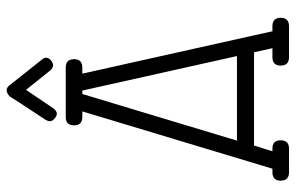

<svg xmlns="http://www.w3.org/2000/svg" viewBox="-174 -706 880 571"><g transform="rotate(-90 265.5 -421.0)"><path d="M48.8 -50.3H38.1C21.5 -50.3 13.2 -42.2 13.2 -25.9C13.2 -9.3 21.5 -1 38.1 -1H108.4C125 -1 133.3 -9.3 133.3 -25.9C133.3 -42.2 125 -50.3 108.4 -50.3H100.6L117.7 -105H395L407.2 -50.3H380.4C363.8 -50.3 355.5 -42.2 355.5 -25.9C355.5 -9.3 363.8 -1 380.4 -1H472.7C489.3 -1 497.6 -9.3 497.6 -25.9C497.6 -42.2 489.3 -50.3 472.7 -50.3H457.5L439.5 -131.8C438.8 -132.8 438.3 -134.9 438 -138.2L331.5 -615.7H349.6C366.2 -615.7 374.5 -623.9 374.5 -640.1C374.5 -656.7 366.2 -665 349.6 -665H202.6C186 -665 177.7 -656.7 177.7 -640.1C177.7 -623.9 186 -615.7 202.6 -615.7H219.2ZM271 -615.7H281.2L383.8 -155.8H132.3ZM228.5 -702.1 283.2 -783.2 340.8 -711.4C345.7 -705.6 350.9 -702.6 356.4 -702.6C359 -702.6 361.7 -703.3 364.3 -704.6C366.9 -705.9 369.3 -707.5 371.6 -709.5C373.9 -711.4 375.7 -713.6 377 -716.1C378.3 -718.5 378.9 -720.9 378.9 -723.1C378.9 -727.1 377 -731.4 373 -736.3L295.4 -834C291.5 -838.5 287.1 -840.8 282.2 -840.8C276.4 -840.8 270.2 -837.7 263.7 -831.5C260.4 -825.7 237.3 -790.2 194.3 -725.1C191.4 -720.2 189.9 -715.8 189.9 -711.9C189.9 -709.6 190.7 -707.3 192.1 -704.8C193.6 -702.4 195.5 -700.2 197.8 -698.2C200 -696.3 202.5 -694.7 205.1 -693.4C207.7 -692.1 210.1 -691.4 212.4 -691.4C215.3 -691.4 218.3 -692.5 221.2 -694.6C224.1 -696.7 226.6 -699.2 228.5 -702.1Z"/></g></svg>

Font: Nathan
Style: Regular
Weight: 400
Designer: Peter Wiegel
Foundry: Peter Wiegel
Version: Version 1.001 2009